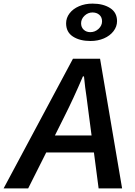

<svg xmlns="http://www.w3.org/2000/svg" viewBox="-69 -1043 746 1063"><path d="M335 -718H485L607 0H477L451 -199H187L87 0H-49ZM297 -914Q297 -944 316 -969Q335 -994 368.5 -1008.5Q402 -1023 443 -1023Q502 -1023 540.5 -998.5Q579 -974 579 -926Q579 -896 559.5 -870.5Q540 -845 506.5 -830.5Q473 -816 432 -816Q373 -816 335 -840.5Q297 -865 297 -914ZM496 -925Q496 -948 481 -961Q466 -974 443 -974Q418 -974 399 -956Q380 -938 380 -914Q380 -892 394.5 -878.5Q409 -865 431 -865Q457 -865 476.5 -883Q496 -901 496 -925ZM438 -293 424 -399 410 -507Q402 -557 396 -620H390Q338 -498 288 -399L235 -293Z"/></svg>

Font: Nebula Sans Semibold
Style: Regular
Weight: 600
Italic angle: -9°
Designer: Paul D. Hunt for Adobe (as Source Sans)
Foundry: Nebula Entertainment & Broadcasting LLC
Version: Version 1.010